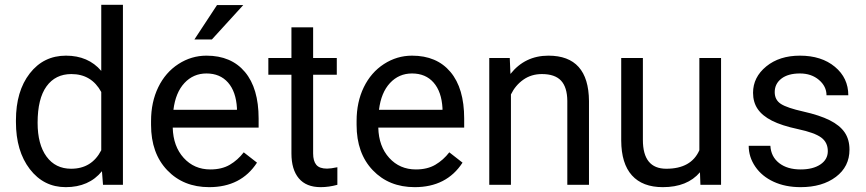

<svg xmlns="http://www.w3.org/2000/svg" viewBox="-20 -770 3609 800"><path d="M46.4 -268.6Q46.4 -390.1 104 -464.1Q161.6 -538.1 254.9 -538.1Q347.7 -538.1 401.9 -474.6V-750H492.2V0H409.2L404.8 -56.6Q350.6 9.8 253.9 9.8Q162.1 9.8 104.2 -65.4Q46.4 -140.6 46.4 -261.7ZM136.7 -258.3Q136.7 -168.5 173.8 -117.7Q210.9 -66.9 276.4 -66.9Q362.3 -66.9 401.9 -144V-386.7Q361.3 -461.4 277.3 -461.4Q210.9 -461.4 173.8 -410.2Q136.7 -358.9 136.7 -258.3Z M851.6 9.8Q744.1 9.8 676.8 -60.8Q609.4 -131.3 609.4 -249.5V-266.1Q609.4 -344.7 639.4 -406.5Q669.4 -468.3 723.4 -503.2Q777.3 -538.1 840.3 -538.1Q943.4 -538.1 1000.5 -470.2Q1057.6 -402.3 1057.6 -275.9V-238.3H699.7Q701.7 -160.2 745.4 -112.1Q789.1 -64 856.4 -64Q904.3 -64 937.5 -83.5Q970.7 -103 995.6 -135.3L1050.8 -92.3Q984.4 9.8 851.6 9.8ZM840.3 -463.9Q785.6 -463.9 748.5 -424.1Q711.4 -384.3 702.6 -312.5H967.3V-319.3Q963.4 -388.2 930.2 -426Q897 -463.9 840.3 -463.9ZM884.3 -749H993.7L862.8 -605.5H790Z M1284.7 -656.2V-528.3H1383.3V-458.5H1284.7V-130.9Q1284.7 -99.1 1297.9 -83.3Q1311 -67.4 1342.8 -67.4Q1358.4 -67.4 1385.7 -73.2V0Q1350.1 9.8 1316.4 9.8Q1255.9 9.8 1225.1 -26.9Q1194.3 -63.5 1194.3 -130.9V-458.5H1098.1V-528.3H1194.3V-656.2Z M1708 9.8Q1600.6 9.8 1533.2 -60.8Q1465.8 -131.3 1465.8 -249.5V-266.1Q1465.8 -344.7 1495.8 -406.5Q1525.9 -468.3 1579.8 -503.2Q1633.8 -538.1 1696.8 -538.1Q1799.8 -538.1 1856.9 -470.2Q1914.1 -402.3 1914.1 -275.9V-238.3H1556.2Q1558.1 -160.2 1601.8 -112.1Q1645.5 -64 1712.9 -64Q1760.7 -64 1793.9 -83.5Q1827.1 -103 1852.1 -135.3L1907.2 -92.3Q1840.8 9.8 1708 9.8ZM1696.8 -463.9Q1642.1 -463.9 1605 -424.1Q1567.9 -384.3 1559.1 -312.5H1823.7V-319.3Q1819.8 -388.2 1786.6 -426Q1753.4 -463.9 1696.8 -463.9Z M2104 -528.3 2106.9 -461.9Q2167.5 -538.1 2265.1 -538.1Q2432.6 -538.1 2434.1 -349.1V0H2343.8V-349.6Q2343.3 -406.7 2317.6 -434.1Q2292 -461.4 2237.8 -461.4Q2193.8 -461.4 2160.6 -438Q2127.4 -414.6 2108.9 -376.5V0H2018.6V-528.3Z M2896.5 -52.2Q2843.8 9.8 2741.7 9.8Q2657.2 9.8 2613 -39.3Q2568.8 -88.4 2568.4 -184.6V-528.3H2658.7V-187Q2658.7 -66.9 2756.3 -66.9Q2859.9 -66.9 2894 -144V-528.3H2984.4V0H2898.4Z M3429.2 -140.1Q3429.2 -176.8 3401.6 -197Q3374 -217.3 3305.4 -231.9Q3236.8 -246.6 3196.5 -267.1Q3156.2 -287.6 3137 -315.9Q3117.7 -344.2 3117.7 -383.3Q3117.7 -448.2 3172.6 -493.2Q3227.5 -538.1 3313 -538.1Q3402.8 -538.1 3458.7 -491.7Q3514.6 -445.3 3514.6 -373H3423.8Q3423.8 -410.2 3392.3 -437Q3360.8 -463.9 3313 -463.9Q3263.7 -463.9 3235.8 -442.4Q3208 -420.9 3208 -386.2Q3208 -353.5 3233.9 -336.9Q3259.8 -320.3 3327.4 -305.2Q3395 -290 3437 -269Q3479 -248 3499.3 -218.5Q3519.5 -189 3519.5 -146.5Q3519.5 -75.7 3462.9 -33Q3406.2 9.8 3315.9 9.8Q3252.4 9.8 3203.6 -12.7Q3154.8 -35.2 3127.2 -75.4Q3099.6 -115.7 3099.6 -162.6H3189.9Q3192.4 -117.2 3226.3 -90.6Q3260.3 -64 3315.9 -64Q3367.2 -64 3398.2 -84.7Q3429.2 -105.5 3429.2 -140.1Z"/></svg>

Font: RobotoDraft
Style: Regular
Weight: 400
Version: Version 2.001101; 2014